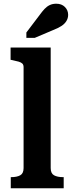

<svg xmlns="http://www.w3.org/2000/svg" viewBox="-20 -1014 387 1034"><path d="M253 -758V-109Q253 -80 271 -70Q289 -60 320 -60H323V0H38V-60H40Q71 -60 89 -70Q107 -80 107 -109V-652Q107 -665 100.5 -671.5Q94 -678 80.5 -682Q67 -686 47 -690L37 -692V-758ZM194 -934 122 -839V-810H167L266 -852Q292 -862 310 -873.5Q328 -885 337.5 -900.5Q347 -916 347 -934Q347 -959 329.5 -976.5Q312 -994 283 -994Q263 -994 247.5 -986.5Q232 -979 219.5 -965.5Q207 -952 194 -934Z"/></svg>

Font: Roboto Serif 20pt SemiBold
Style: Regular
Weight: 600
Version: Version 1.008